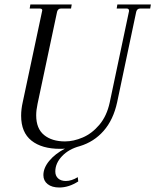

<svg xmlns="http://www.w3.org/2000/svg" viewBox="-20 -650 691 854"><path d="M651 -630 648 -612H603Q590 -612 586 -598L501 -195Q484 -117 441 -68Q398 -19 335 0Q286 13 256 44.5Q226 76 226 113Q226 132 238.5 143.5Q251 155 273 155Q298 155 326 138L328 157Q286 184 244 184Q211 184 192 169Q173 154 173 129Q173 97 199 65.5Q225 34 269 11Q262 12 247 12Q166 12 120 -24.5Q74 -61 74 -135Q74 -164 81 -195L168 -604Q168 -612 157 -612H112L115 -630H299L296 -612H251Q238 -612 234 -598L147 -188Q141 -160 141 -137Q141 -78 176 -49.5Q211 -21 269 -21Q307 -21 348 -38.5Q389 -56 422 -95Q455 -134 468 -194L554 -601Q554 -612 544 -612H499L502 -630Z"/></svg>

Font: Arapey
Style: Italic
Weight: 400
Italic angle: -12°
Designer: Eduardo Rodriguez Tunni
Foundry: Eduardo Rodriguez Tunni
Version: Version 3.000